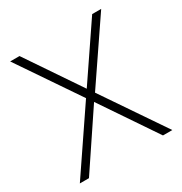

<svg xmlns="http://www.w3.org/2000/svg" viewBox="-133 -639 699 738"><g transform="rotate(-30 216.0 -270.0)"><path d="M11.5 0 196 -272 14 -540H55.5L216.5 -302L378 -540H418L236.5 -273L422 0H380.5L215.5 -244L52 0Z"/></g></svg>

Font: Encode Sans Semi Condensed Thin
Style: Regular
Weight: 100
Width: 4
Designer: Multiple Designers
Foundry: Impallari Type
Version: Version 3.000; ttfautohint (v1.8.3) -l 8 -r 50 -G 200 -x 14 